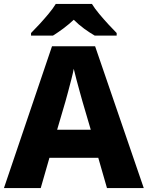

<svg xmlns="http://www.w3.org/2000/svg" viewBox="-20 -951 747 971"><path d="M521 0 477 -153H230L186 0H0L243 -717H461L707 0ZM397 -438Q392 -456 383.5 -486.5Q375 -517 366.5 -549Q358 -581 353 -603Q349 -581 340.5 -548.5Q332 -516 324 -485.5Q316 -455 311 -438L269 -295H439ZM445 -931Q459 -908 482 -880.5Q505 -853 528.5 -827.5Q552 -802 570 -784V-771H459Q433 -786 405.5 -806Q378 -826 353 -851Q326 -826 300.5 -807Q275 -788 248 -771H137V-784Q156 -803 179.5 -828.5Q203 -854 225.5 -881Q248 -908 262 -931Z"/></svg>

Font: Noto Sans Tamil ExtraBold
Style: Regular
Weight: 800
Designer: Jelle Bosma - Monotype Design Team
Foundry: Monotype Imaging Inc.
Version: Version 2.004; ttfautohint (v1.8.4.7-5d5b)